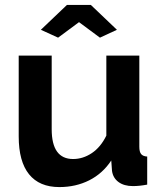

<svg xmlns="http://www.w3.org/2000/svg" viewBox="-20 -750 658 780"><path d="M301 -660 386 -597 455 -629 349 -730H252L146 -629L216 -597ZM432 -98 435 -56Q439 -27 461.5 -10.5Q484 6 520 6Q546 6 578 0V-114Q561 -115 553.5 -124Q546 -133 546 -154V-524H412V-199Q389 -152 353 -128Q317 -104 277 -104Q190 -104 190 -225V-524H56V-196Q56 -94 98 -42Q140 10 221 10Q288 10 342.5 -17.5Q397 -45 432 -98Z"/></svg>

Font: RT Raleway Bold
Style: Regular
Weight: 400
Designer: Matt McInerney, Pablo Impallari, Rodrigo Fuenzalida — Edited by Milan Moffatt in April 2016
Foundry: Matt McInerney, Pablo Impallari, Rodrigo Fuenzalida — Edited by Milan Moffatt in April 2016
Version: Version 3.001